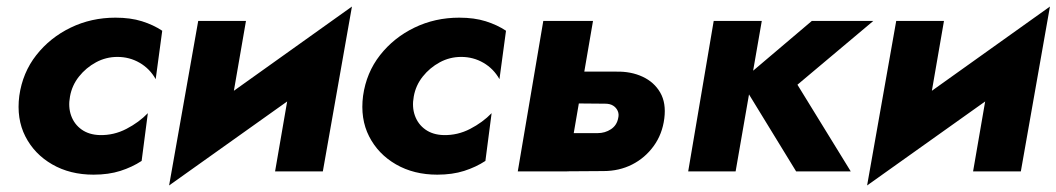

<svg xmlns="http://www.w3.org/2000/svg" viewBox="-20 -524 3230 587"><path d="M194 -229Q200 -263 221.5 -290Q243 -317 273.5 -333.5Q304 -350 339 -350Q376 -350 407 -332Q438 -314 456 -282L476 -430Q449 -448 414 -459Q379 -470 333 -470Q259 -470 196 -439.5Q133 -409 91 -355.5Q49 -302 39 -231Q30 -161 57.5 -107Q85 -53 139.5 -21.5Q194 10 266 10Q312 10 348 -1.5Q384 -13 413 -32L432 -178Q405 -150 366.5 -130Q328 -110 285 -111Q252 -112 229.5 -128Q207 -144 197.5 -170.5Q188 -197 194 -229Z M1017 -327 1056 -504 536 -133 497 43ZM732 -460H586L497 43L670 -102ZM1056 -504 883 -359 821 0H967Z M1245 -229Q1251 -263 1272.5 -290Q1294 -317 1324.5 -333.5Q1355 -350 1390 -350Q1427 -350 1458 -332Q1489 -314 1507 -282L1527 -430Q1500 -448 1465 -459Q1430 -470 1384 -470Q1310 -470 1247 -439.5Q1184 -409 1142 -355.5Q1100 -302 1090 -231Q1081 -161 1108.5 -107Q1136 -53 1190.5 -21.5Q1245 10 1317 10Q1363 10 1399 -1.5Q1435 -13 1464 -32L1483 -178Q1456 -150 1417.5 -130Q1379 -110 1336 -111Q1303 -112 1280.5 -128Q1258 -144 1248.5 -170.5Q1239 -197 1245 -229Z M1641 -460 1563 0H1714L1793 -460ZM1715 -208 1830 -207Q1845 -207 1854.5 -201Q1864 -195 1868.5 -185Q1873 -175 1870 -163Q1866 -141 1848 -129Q1830 -117 1807 -117H1698L1677 0L1825 -1Q1873 -1 1912.5 -21Q1952 -41 1978.5 -77.5Q2005 -114 2011 -162Q2017 -209 1998.5 -241Q1980 -273 1944.5 -289.5Q1909 -306 1864 -305H1730Z M2162 -460 2084 0H2229L2309 -460ZM2462 -460 2245 -276 2414 0H2581L2418 -265L2650 -460Z M3151 -327 3190 -504 2670 -133 2631 43ZM2866 -460H2720L2631 43L2804 -102ZM3190 -504 3017 -359 2955 0H3101Z"/></svg>

Font: Jost
Style: Bold Italic
Weight: 700
Italic angle: -5°
Version: Version 3.710